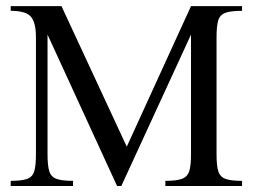

<svg xmlns="http://www.w3.org/2000/svg" viewBox="-20 -619 845 639"><path d="M785.6 0H530.3V-17.1Q567.4 -17.1 585.7 -23.9Q604 -30.8 609.9 -49.6Q615.7 -68.4 615.7 -104.5V-503.9L383.8 0H369.6L138.2 -503.9V-104.5Q138.2 -67.9 144 -49.1Q149.9 -30.3 168 -23.7Q186 -17.1 223.1 -17.1V0H15.6V-17.1Q53.2 -17.1 71 -23.9Q88.9 -30.8 94.2 -49.6Q99.6 -68.4 99.6 -104.5V-495.6Q99.6 -543.9 82.8 -563.5Q65.9 -583 15.6 -583V-598.6H184.6L401.9 -130.9L615.7 -598.6H785.6V-583Q748 -583 729.7 -576.2Q711.4 -569.3 706.1 -550.5Q700.7 -531.7 700.7 -495.6V-104.5Q700.7 -67.9 706.5 -49.1Q712.4 -30.3 730.5 -23.7Q748.5 -17.1 785.6 -17.1Z"/></svg>

Font: Scheherazade New Rohingya
Style: Regular
Weight: 400
Designer: SIL International
Foundry: SIL International
Version: Version 3.000 ; LngRng